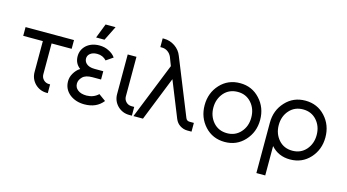

<svg xmlns="http://www.w3.org/2000/svg" viewBox="-95 -1083 2986 1654"><g transform="rotate(15 1398.0 -256.0)"><path d="M15 -500V-422H190V-147Q190 -86 232 -43Q276 0 337 0H347V-78H337Q308 -78 288 -98Q268 -118 268 -147V-422H447V-500Z M760 -306H683Q632 -306 607 -330Q588 -349 588 -374Q588 -399 607 -416Q630 -437 672 -437Q722 -437 755 -401L816 -443Q805 -459 789.5 -471.5Q774 -484 753 -494Q717 -512 672 -512Q601 -512 555 -471Q513 -431 513 -374Q513 -310 563 -273Q545 -262 532 -247.5Q519 -233 509 -216Q489 -182 489 -145Q489 -74 545 -29Q599 12 675 12Q783 12 841 -62L779 -107Q737 -67 675 -66Q623 -66 595 -89Q568 -110 568 -145Q568 -177 596 -205Q623 -232 683 -232H760ZM625 -571H700L764 -700H675Z M926 -500V-147Q926 -86 968 -43Q1012 0 1073 0H1097V-78H1073Q1044 -78 1024 -98Q1004 -118 1004 -147V-500Z M1181 -712V-634H1195Q1224 -634 1247 -618Q1270 -602 1282 -575L1311 -499L1111 0H1196L1353 -394L1482 -73Q1496 -39 1525 -20Q1556 0 1591 0H1629V-78H1591Q1565 -78 1556 -102L1354 -603Q1336 -651 1291 -682Q1246 -712 1195 -712Z M1927 -512Q1819 -512 1749 -436Q1679 -360 1679 -250Q1679 -141 1749 -64Q1819 12 1927 12Q2033 12 2103 -64Q2174 -141 2174 -250Q2174 -360 2103 -436Q2033 -512 1927 -512ZM1927 -434Q2001 -434 2048 -381Q2095 -328 2095 -250Q2095 -211 2083.5 -178.5Q2072 -146 2048 -119Q2001 -66 1927 -66Q1851 -66 1804 -119Q1757 -173 1757 -250Q1757 -289 1769 -321.5Q1781 -354 1804 -381Q1851 -434 1927 -434Z M2509 -434Q2584 -434 2631 -381Q2678 -328 2678 -250Q2678 -173 2631 -119Q2584 -66 2509 -66Q2434 -66 2387 -119Q2340 -173 2340 -250Q2340 -328 2387 -381Q2434 -434 2509 -434ZM2509 -512Q2402 -512 2332 -436Q2261 -360 2261 -250V200H2340V-62Q2405 12 2509 12Q2616 12 2686 -64Q2756 -141 2756 -250Q2756 -360 2686 -436Q2616 -512 2509 -512Z"/></g></svg>

Font: Unageo
Style: Regular
Weight: 400
Designer: Richard Sepsi
Foundry: Richard Sepsi
Version: Version 2.000